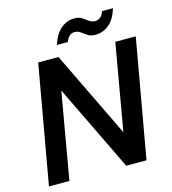

<svg xmlns="http://www.w3.org/2000/svg" viewBox="-127 -993 982 1097"><g transform="rotate(-15 363.5 -445.0)"><path d="M26 0 150 -700H270L517 -189L606 -700H727L603 0H483L236 -511L147 0ZM279 -769Q299 -831 334.5 -860.5Q370 -890 413 -890Q442 -890 459 -878.5Q476 -867 491 -855.5Q506 -844 527 -844Q543 -844 557 -855Q571 -866 578 -889H643Q624 -827 588.5 -797.5Q553 -768 508 -768Q480 -768 462.5 -779.5Q445 -791 430 -802.5Q415 -814 395 -814Q378 -814 365 -803Q352 -792 344 -769Z"/></g></svg>

Font: DM Sans 18pt SemiBold
Style: Italic
Weight: 600
Italic angle: -10°
Designer: Colophon Foundry, Jonny Pinhorn
Foundry: Colophon Foundry
Version: Version 4.004;gftools[0.9.30]